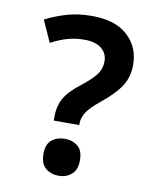

<svg xmlns="http://www.w3.org/2000/svg" viewBox="-78 -814 634 793"><g transform="rotate(10 239.0 -417.0)"><path d="M245 -754Q342 -754 394 -706.5Q446 -659 446 -584Q446 -533 420.5 -494Q395 -455 340 -411Q297 -376 283.5 -353Q270 -330 270 -308V-301H163V-319Q163 -361 181 -394Q199 -427 247 -464Q286 -494 306.5 -519.5Q327 -545 327 -578Q327 -612 301.5 -632Q276 -652 231 -652Q193 -652 159.5 -642.5Q126 -633 91 -614L50 -705Q96 -728 142 -741Q188 -754 245 -754ZM222 -80Q190 -80 167.5 -98.5Q145 -117 145 -158Q145 -200 167.5 -217.5Q190 -235 222 -235Q253 -235 275.5 -217.5Q298 -200 298 -158Q298 -117 275.5 -98.5Q253 -80 222 -80Z"/></g></svg>

Font: Noto Sans Telugu UI SemiBold
Style: Regular
Weight: 600
Designer: Jelle Bosma - Monotype Design Team
Foundry: Monotype Imaging Inc.
Version: Version 2.005; ttfautohint (v1.8.4.7-5d5b)